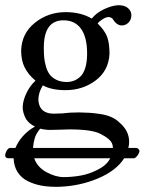

<svg xmlns="http://www.w3.org/2000/svg" viewBox="-24 -487 561 745"><path d="M314 -279.8Q314 -342.3 290.5 -375.2Q267.1 -408.2 222.2 -408.2Q146 -408.2 146 -301.8Q146 -280.8 147.5 -264.4Q148.9 -248 154.3 -229Q159.7 -210 168.9 -197.8Q178.2 -185.5 195.1 -177.2Q211.9 -168.9 234.9 -168.9Q249.5 -168.9 262.2 -173.6Q274.9 -178.2 287.4 -189.5Q299.8 -200.7 306.9 -223.6Q314 -246.6 314 -279.8ZM403.8 127H108.9Q120.1 161.1 155.8 180.7Q191.4 200.2 223.1 200.2Q255.4 200.2 288.8 194.3Q322.3 188.5 356.4 170.9Q390.6 153.3 403.8 127ZM171.9 17.1Q150.4 17.1 131.8 12.2Q116.7 30.8 111.3 47.6Q106 64.5 104 86.9H414.1Q414.1 76.7 410.2 68.4Q406.2 60.1 397.7 53Q389.2 45.9 383.1 42.2Q377 38.6 365.2 32.2Q332.5 15.1 245.1 15.1Q238.8 15.1 213.6 16.1Q188.5 17.1 171.9 17.1ZM448.2 -388.2Q439 -388.2 429.9 -394.5Q420.9 -400.9 417 -408.2Q416 -409.7 414.3 -411.9Q412.6 -414.1 412.1 -415Q404.8 -420.9 397 -420.9Q387.7 -420.9 374 -412.4Q360.4 -403.8 355 -396Q382.8 -368.2 391.8 -343.8Q400.9 -319.3 400.9 -277.8Q397.5 -212.9 347.4 -175Q297.4 -137.2 230 -137.2Q175.8 -137.2 142.1 -155.8Q125 -127.4 125 -101.1Q125 -92.8 126 -89.8Q133.3 -45.9 185.1 -45.9Q187 -45.9 197 -46.4Q207 -46.9 215.8 -46.9Q246.6 -50.8 282.2 -50.8Q308.1 -50.3 324 -49.3Q339.8 -48.3 364.5 -44.7Q389.2 -41 408 -32.7Q426.8 -24.4 439.9 -11.2Q477.1 20.5 477.1 63Q477.1 75.2 474.1 86.9H503.9Q514.6 88.4 517.1 98.1Q517.1 105.5 510.7 114.7Q504.4 124 497.1 127H458Q426.8 175.8 355.5 205.6Q284.2 235.4 204.1 237.8H190.9Q160.2 237.8 133.8 232.7Q107.4 227.5 83.3 215.6Q59.1 203.6 44.4 180.9Q29.8 158.2 28.8 127H5.9Q-3.9 124.5 -3.9 116.2Q-3.9 108.4 1.2 99.1Q6.3 89.8 13.2 86.9H36.1Q44.9 64 64.5 41.7Q84 19.5 111.8 3.9Q89.8 -5.9 77.1 -24.9Q64 -48.8 64 -71.8Q64.9 -97.7 79.1 -126.7Q93.3 -155.8 113.8 -173.8Q85 -198.2 71.5 -225.6Q58.1 -252.9 58.1 -290Q59.6 -356.9 111.1 -398.4Q162.6 -439.9 231 -439.9Q290 -439.9 332 -415Q350.1 -437.5 380.6 -451.7Q411.1 -465.8 435.1 -466.8Q444.3 -466.8 448.2 -465.8Q464.8 -463.9 475.3 -452.9Q485.8 -441.9 485.8 -428.2Q485.8 -411.1 474.9 -399.7Q463.9 -388.2 448.2 -388.2Z"/></svg>

Font: Common Serif News
Style: Regular
Weight: 450
Designer: Philipp H. Poll, Khaled Hosny
Foundry: Stefan Peev, Context Ltd.
Version: Version 1.026